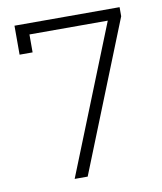

<svg xmlns="http://www.w3.org/2000/svg" viewBox="-76 -708 649 770"><g transform="rotate(-10 249.0 -323.5)"><path d="M407 -602H88V-529H35V-647H463V-610L219 0H166Z"/></g></svg>

Font: Pridi ExtraLight
Style: Regular
Weight: 275
Designer: Katatrad Team
Foundry: CadsonDemak
Version: Version 1.001